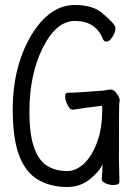

<svg xmlns="http://www.w3.org/2000/svg" viewBox="-20 -733 540 770"><path d="M250 17Q184 17 134 -11.5Q84 -40 57.5 -107.5Q31 -175 31 -295Q31 -461 102 -586Q177 -713 280 -713Q358 -713 396 -675Q431 -646 442 -627L443 -618Q443 -604 431 -585Q419 -566 406 -566Q398 -566 393 -576Q364 -649 280 -649Q206 -649 152 -542Q98 -435 98 -285Q98 -195 116.5 -142Q135 -89 169 -68Q203 -47 250 -47Q284 -47 315.5 -75.5Q347 -104 368.5 -160Q390 -216 390 -296L389 -309Q331 -302 273 -293Q263 -293 256.5 -302.5Q250 -312 245.5 -324.5Q241 -337 241 -347Q241 -361 253 -361Q287 -361 399 -370Q414 -374 425 -374Q433 -374 441 -366Q449 -358 454.5 -348Q460 -338 460 -331Q460 -325 458.5 -320.5Q457 -316 457 -94L459 -4Q459 9 434 9Q418 9 403 2Q388 -5 388 -14Q391 -44 391 -74Q378 -44 339.5 -13.5Q301 17 250 17Z"/></svg>

Font: LXGW WenKai Mono TC
Style: Regular
Weight: 400
Designer: LXGW / Fontworks Inc.
Foundry: LXGW / Fontworks Inc.
Version: Version 1.330